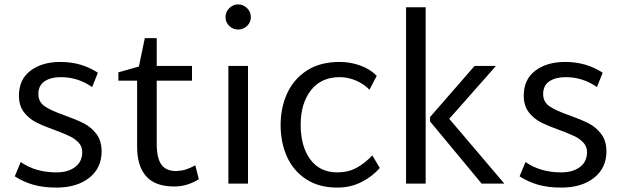

<svg xmlns="http://www.w3.org/2000/svg" viewBox="-20 -833 2818 871"><path d="M47 -33 74 -98Q141 -51 236 -51Q288 -51 320.5 -75Q353 -99 353 -143Q353 -168 337 -185.5Q321 -203 297.5 -214.5Q274 -226 231 -242Q178 -261 145 -277.5Q112 -294 89 -323.5Q66 -353 66 -399Q66 -473 118.5 -512.5Q171 -552 254 -552Q350 -552 424 -503L398 -438Q334 -483 256 -483Q210 -483 182 -464Q154 -445 154 -406Q154 -370 184 -350Q214 -330 275 -309Q328 -290 361 -273Q394 -256 417.5 -225Q441 -194 441 -146Q441 -71 385 -26.5Q329 18 236 18Q176 18 131 5Q86 -8 47 -33Z M882 -20Q830 13 770 13Q684 13 643 -33.5Q602 -80 602 -167V-467H517V-505L610 -531L637 -660H691V-534H851V-467H691V-181Q691 -116 712 -86.5Q733 -57 780 -57Q803 -58 822.5 -64Q842 -70 866 -83Z M1003 -755Q1003 -779 1020 -796Q1037 -813 1060 -813Q1084 -813 1101 -796Q1118 -779 1118 -755Q1118 -732 1101 -715.5Q1084 -699 1060 -699Q1037 -699 1020 -715.5Q1003 -732 1003 -755ZM1016 -534H1105V0H1016Z M1253 -266Q1253 -344 1282.5 -409Q1312 -474 1372 -513Q1432 -552 1521 -552Q1570 -552 1615 -535.5Q1660 -519 1689 -489L1656 -426Q1631 -452 1595 -467.5Q1559 -483 1521 -483Q1437 -483 1390.5 -423.5Q1344 -364 1344 -267Q1344 -169 1387.5 -110Q1431 -51 1510 -51Q1559 -51 1597 -71.5Q1635 -92 1669 -128L1703 -71Q1669 -32 1619.5 -7Q1570 18 1510 18Q1426 18 1368 -20.5Q1310 -59 1281.5 -123Q1253 -187 1253 -266Z M1822 -800H1911V0H1822ZM2268 0H2165L1931 -282V-302L2133 -534H2230L2018 -294Z M2337 -33 2364 -98Q2431 -51 2526 -51Q2578 -51 2610.5 -75Q2643 -99 2643 -143Q2643 -168 2627 -185.5Q2611 -203 2587.5 -214.5Q2564 -226 2521 -242Q2468 -261 2435 -277.5Q2402 -294 2379 -323.5Q2356 -353 2356 -399Q2356 -473 2408.5 -512.5Q2461 -552 2544 -552Q2640 -552 2714 -503L2688 -438Q2624 -483 2546 -483Q2500 -483 2472 -464Q2444 -445 2444 -406Q2444 -370 2474 -350Q2504 -330 2565 -309Q2618 -290 2651 -273Q2684 -256 2707.5 -225Q2731 -194 2731 -146Q2731 -71 2675 -26.5Q2619 18 2526 18Q2466 18 2421 5Q2376 -8 2337 -33Z"/></svg>

Font: Martel Sans
Style: Regular
Weight: 400
Designer: Dan Reynolds and Mathieu Réguer
Foundry: Dan Reynolds and Mathieu Réguer
Version: Version 1.002; ttfautohint (v1.1) -l 5 -r 5 -G 72 -x 0 -D la